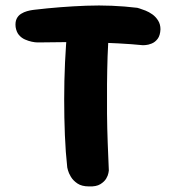

<svg xmlns="http://www.w3.org/2000/svg" viewBox="-20 -671 630 688"><path d="M299 -3Q273 -3 257.5 -13.5Q242 -24 234 -37.5Q226 -51 223.5 -61Q221 -71 221 -71Q215 -125 212.5 -187Q210 -249 210 -315Q210 -381 213 -447Q216 -513 222 -573Q222 -573 223.5 -582Q225 -591 231.5 -601.5Q238 -612 252 -620Q266 -628 290 -628Q323 -628 340 -617Q357 -606 363.5 -592Q370 -578 370.5 -567.5Q371 -557 371 -557Q367 -516 365.5 -468.5Q364 -421 363.5 -369Q363 -317 363.5 -263.5Q364 -210 366 -158Q368 -106 370 -60Q370 -60 368.5 -51Q367 -42 360.5 -31Q354 -20 339.5 -11Q325 -2 299 -3ZM492 -509Q452 -513 404.5 -515.5Q357 -518 306.5 -519Q256 -520 209 -520Q162 -520 122 -519Q122 -519 114 -519Q106 -519 94 -521.5Q82 -524 69.5 -529.5Q57 -535 48 -545.5Q39 -556 36 -574Q34 -592 39.5 -603.5Q45 -615 55.5 -621.5Q66 -628 77 -631Q88 -634 95.5 -635Q103 -636 103 -636Q196 -647 288.5 -650.5Q381 -654 472 -643Q472 -643 480.5 -640.5Q489 -638 501.5 -633Q514 -628 526 -619.5Q538 -611 546.5 -597.5Q555 -584 555 -566Q554 -544 545 -532Q536 -520 523.5 -515Q511 -510 501.5 -509.5Q492 -509 492 -509Z"/></svg>

Font: Sour Gummy Black
Style: Bold
Weight: 700
Version: Version 1.000